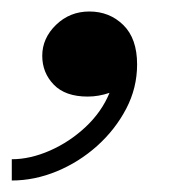

<svg xmlns="http://www.w3.org/2000/svg" viewBox="-56 -158 324 334"><path d="M17.5 -61Q17.5 -91.5 41.5 -114.8Q65.5 -138 99.5 -138Q134.5 -138 158.5 -114.5Q182.5 -91 182.5 -46Q182.5 -5 163.5 31.2Q144.5 67.5 113 95.8Q81.5 124 42.8 140Q4 156 -35.5 156V119Q-3.5 119 30.8 104Q65 89 93 62.8Q121 36.5 134.5 3.5Q115.5 10 96.5 10Q57.5 10 37.5 -10.8Q17.5 -31.5 17.5 -61Z"/></svg>

Font: Bodoni* 06pt Medium
Style: Italic
Weight: 500
Italic angle: -13°
Version: Version 2.3